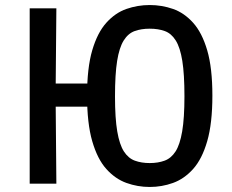

<svg xmlns="http://www.w3.org/2000/svg" viewBox="-20 -730 920 763"><path d="M98 0V-697H204L201 -355L154 -398H361L362 -306H154L201 -349L204 0ZM575 13Q527 13 482.5 -3Q438 -19 402.5 -58.5Q367 -98 346.5 -169Q326 -240 326 -350Q326 -460 346.5 -530Q367 -600 402.5 -639.5Q438 -679 482.5 -694.5Q527 -710 575 -710Q623 -710 667.5 -694.5Q712 -679 747.5 -639.5Q783 -600 803.5 -530Q824 -460 824 -350Q824 -240 803.5 -169Q783 -98 747.5 -58.5Q712 -19 667.5 -3Q623 13 575 13ZM575 -82Q608 -82 634 -91.5Q660 -101 677.5 -128Q695 -155 704 -208Q713 -261 713 -347Q713 -435 704.5 -488Q696 -541 678.5 -569Q661 -597 635 -606.5Q609 -616 575 -616Q541 -616 515 -606.5Q489 -597 471.5 -569Q454 -541 445.5 -488Q437 -435 437 -347Q437 -260 446 -207.5Q455 -155 472.5 -128Q490 -101 516 -91.5Q542 -82 575 -82Z"/></svg>

Font: Ruda SemiBold
Style: Regular
Weight: 600
Designer: Mariela Monsalve and Angelina Sanchez
Foundry: Mariela Monsalve and Angelina Sanchez
Version: Version 2.001